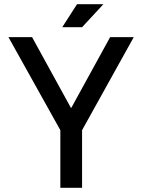

<svg xmlns="http://www.w3.org/2000/svg" viewBox="-20 -890 674 910"><path d="M20 -714H132L316 -379H318L502 -714H614L369 -273V0H266V-273ZM345 -870H470L369 -761H275Z"/></svg>

Font: Non Bureau
Style: Regular
Weight: 400
Designer: Jona Saucedo
Foundry: Non Foundry
Version: Version 1.000; ttfautohint (v1.8.4)